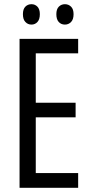

<svg xmlns="http://www.w3.org/2000/svg" viewBox="-20 -900 439 920"><path d="M354.5 0H73.7V-713.9H354.5V-644.5H151.4V-407.7H342.3V-337.9H151.4V-70.8H354.5ZM89.8 -832Q89.8 -856.4 101.6 -868.2Q113.3 -879.9 130.9 -879.9Q147.9 -879.9 159.4 -867.9Q170.9 -856 170.9 -832Q170.9 -807.1 159.4 -794.7Q147.9 -782.2 130.9 -782.2Q113.3 -782.2 101.6 -794.7Q89.8 -807.1 89.8 -832ZM250 -832Q250 -856.4 262 -868.2Q273.9 -879.9 291 -879.9Q308.6 -879.9 320.6 -867.9Q332.5 -856 332.5 -832Q332.5 -807.1 320.6 -794.7Q308.6 -782.2 291 -782.2Q272.9 -782.2 261.5 -794.7Q250 -807.1 250 -832Z"/></svg>

Font: Open Sans Condensed
Style: Regular
Weight: 400
Width: 3
Designer: Monotype Design Team
Foundry: Monotype Imaging Inc.
Version: Version 3.000